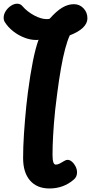

<svg xmlns="http://www.w3.org/2000/svg" viewBox="-27 -1023 501 1056"><path d="M244.7 13.6Q176.3 13.6 138.2 -30.3Q100.1 -74.1 100.1 -153.7Q100.1 -182.1 101.2 -216.4Q102.3 -250.7 104.9 -288.3Q107.6 -326 110.7 -364.9Q113.8 -403.9 117.8 -441.6Q121.8 -479.3 126.3 -513.7Q139.2 -612.7 153.8 -685.7Q168.3 -758.7 185.1 -804.4Q182.1 -803.8 179.3 -803.4Q176.4 -803.1 172.4 -803.1Q140.1 -803.1 106.8 -816.1Q73.4 -829 45.3 -851.2Q17.2 -873.4 -0.3 -901.2Q-6.9 -911.6 -6.9 -925.4Q-6.9 -944.4 4.7 -962.3Q16.2 -980.2 33.5 -991.4Q50.8 -1002.6 67.6 -1002.6Q85.6 -1002.6 96.4 -989.1Q122.8 -958.7 160.8 -938.3Q198.9 -917.9 229.6 -917.9Q234 -917.9 237.7 -918.3Q241.3 -918.8 245.9 -919.7Q283.2 -961.9 315 -980.9Q346.8 -1000 379.4 -1000Q410.7 -1000 432.2 -977.4Q453.8 -954.9 453.8 -922.4Q453.8 -894.7 429.3 -870.9Q404.9 -847.1 356.8 -828.6Q343.8 -800.4 331.5 -754.8Q319.2 -709.2 308.3 -646.8Q297.3 -584.4 287.1 -505.4Q280.8 -459 276.5 -418.5Q272.2 -378 269.5 -342.5Q266.8 -307 265.1 -276.4Q263.3 -245.9 262.6 -219.7Q261.9 -193.6 261.9 -171.7Q261.9 -143.3 266.4 -130.4Q270.9 -117.6 279.9 -117.6Q289.7 -117.6 301.3 -123.4Q313 -129.2 324 -136.4Q330.8 -140.7 335.6 -142.3Q340.4 -143.9 344.4 -143.9Q357.1 -143.9 369.3 -133.1Q381.4 -122.3 389.1 -106.7Q396.7 -91.1 396.7 -74.9Q396.7 -50.8 379.7 -36.1Q350.9 -10.9 317.3 1.3Q283.7 13.6 244.7 13.6Z"/></svg>

Font: Playpen Sans Thai
Style: Regular
Weight: 400
Designer: Sirin Gunkloy, Laura Meseguer, Veronika Burian, José Scaglione
Foundry: TypeTogether
Version: Version 2.000